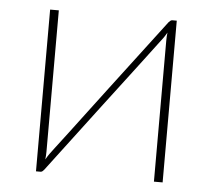

<svg xmlns="http://www.w3.org/2000/svg" viewBox="-42 -538 646 583"><g transform="rotate(5 281.0 -246.5)"><path d="M474 -493V0H447.5V-430.5Q447.5 -442.5 449 -454.5Q446 -449 443.2 -444.8Q440.5 -440.5 438 -437Q437 -436 422.8 -417Q408.5 -398 385.5 -367.5Q362.5 -337 333.2 -298.5Q304 -260 273.5 -220Q202 -126 112.5 -7Q110.5 -4.5 107.8 -2.2Q105 0 102 0H88V-493H114.5V-62.5Q114.5 -50.5 113 -38.5Q116 -44 118.8 -48.2Q121.5 -52.5 124 -56Q124.5 -57 139 -76Q153.5 -95 176.5 -125.2Q199.5 -155.5 228.5 -194.2Q257.5 -233 288 -273Q359.5 -367 449.5 -486Q451.5 -488.5 454.5 -490.8Q457.5 -493 460 -493Z"/></g></svg>

Font: Lato ExtraLight
Style: Regular
Weight: 275
Designer: Lukasz Dziedzic with Adam Twardoch and Botio Nikoltchev
Foundry: tyPoland Lukasz Dziedzic
Version: Version 2.015; 2015-08-06; http://www.latofonts.com/